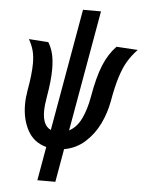

<svg xmlns="http://www.w3.org/2000/svg" viewBox="-60 -778 755 1000"><g transform="rotate(5 317.5 -277.5)"><path d="M204.5 -1.5Q138.5 -19 106.8 -77Q75 -135 75 -213Q75 -246.5 81.5 -284.5Q97.5 -374 97.5 -428.5Q97.5 -468.5 89.5 -497.2Q81.5 -526 65.5 -553.5L167.5 -546.5Q184 -520 192 -486.8Q200 -453.5 200 -408.5Q200 -349 185.5 -265.5Q177 -218 177 -186.5Q177 -151 187.2 -126.8Q197.5 -102.5 220.5 -92L333 -730H427L315.5 -98Q355 -118.5 378.2 -166.5Q401.5 -214.5 413.5 -282.5Q431.5 -386.5 457 -448.8Q482.5 -511 523.5 -553.5L635 -546.5Q606 -516 585.8 -483Q565.5 -450 549 -398.5Q532.5 -347 518.5 -267.5Q507.5 -206 479.8 -148.8Q452 -91.5 405.8 -50.2Q359.5 -9 298 1.5L267.5 175H173.5Z"/></g></svg>

Font: JuliaMono BoldItalic
Style: Regular
Weight: 700
Italic angle: -9°
Monospace: yes
Designer: cormullion
Foundry: corm
Version: Version 0.049; ttfautohint (v1.8.4)